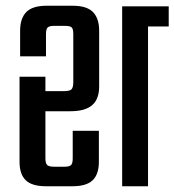

<svg xmlns="http://www.w3.org/2000/svg" viewBox="-20 -648 607 668"><path d="M48 -381H138V-331H203Q223 -331 229 -337.5Q235 -344 235 -363V-529Q235 -547 229.5 -552.5Q224 -558 206 -558H168Q152 -558 146 -552.5Q140 -547 140 -529V-452H50V-541Q50 -584 71.5 -606Q93 -628 142 -628H233Q282 -628 303.5 -606Q325 -584 325 -541V-347Q325 -303 300.5 -282Q276 -261 225 -261H138V-97Q138 -80 144 -74Q150 -68 168 -68H205Q222 -68 227.5 -74Q233 -80 233 -97V-193H324V-85Q324 -42 302.5 -21Q281 0 232 0H140Q91 0 69.5 -21Q48 -42 48 -85ZM405 -626H567V-556H495V0H405Z"/></svg>

Font: Teko Light
Style: Regular
Weight: 400
Version: Version 2.000;gftools[0.9.28.dev9+g7d2139d.d20230707]